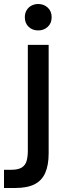

<svg xmlns="http://www.w3.org/2000/svg" viewBox="-55 -751 334 959"><path d="M-35 188V97H2Q36 97 54 85.5Q72 74 78 52.5Q84 31 84 2V-527H188V15Q188 74 171 112.5Q154 151 117.5 169.5Q81 188 20 188ZM136 -599Q107 -599 88 -617Q69 -635 69 -665Q69 -685 78 -700Q87 -715 102.5 -723Q118 -731 136 -731Q164 -731 183.5 -713Q203 -695 203 -665Q203 -635 183.5 -617Q164 -599 136 -599Z"/></svg>

Font: Onest Medium
Style: Regular
Weight: 500
Designer: Dmitri Voloshin, Andrey Kudryavtsev
Foundry: Dmitri Voloshin, Andrey Kudryavtsev
Version: Version 1.000;gftools[0.9.33]